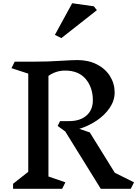

<svg xmlns="http://www.w3.org/2000/svg" viewBox="-20 -1167 850 1189"><path d="M790 2H604L384 -353L337 -387L352 -417H408Q476 -417 515.5 -451.5Q555 -486 555 -546Q555 -625 511 -677.5Q467 -730 383 -730Q327 -730 280 -697V-74L385 -38L365 2H61V-29L155 -103V-711L51 -745L71 -785H187Q278 -785 366 -791Q430 -795 461 -795Q528 -795 580.5 -768Q633 -741 661.5 -695Q690 -649 690 -594Q690 -544 659 -498.5Q628 -453 577.5 -419.5Q527 -386 471 -369L536 -347L691 -97L810 -38ZM580 -1104 360 -931 320 -951 427 -1147 561 -1128Z"/></svg>

Font: Inknut Antiqua
Style: Regular
Weight: 400
Designer: Claus Eggers Sørensen
Foundry: Claus Eggers Sørensen
Version: Version 1.003; ttfautohint (v1.8.2) -l 8 -r 50 -G 200 -x 14 